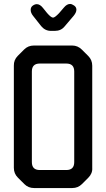

<svg xmlns="http://www.w3.org/2000/svg" viewBox="-20 -941 536 970"><path d="M70 -44 103 -11Q123 9 152 9H345Q374 9 394 -11L426 -43Q448 -65 446 -93V-609Q446 -638 426 -658L394 -690Q373 -711 345 -711H151Q122 -711 102 -691L70 -659Q49 -638 50 -609V-93Q50 -64 70 -44ZM141 -122V-580Q141 -620 181 -620H315Q355 -620 355 -580V-122Q355 -82 315 -82H181Q141 -82 141 -122ZM188 -809Q208 -785 237 -785H257Q288 -785 306 -807L352 -861Q366 -878 366 -892Q366 -905 354.5 -913Q343 -921 334 -921Q318 -921 303 -903L278 -874Q257 -852 248 -852Q238 -852 218 -875L197 -901Q182 -920 166 -920Q156 -920 145.5 -912.5Q135 -905 135 -891Q135 -876 147 -861Z"/></svg>

Font: WDXL Lubrifont JP N
Style: Regular
Weight: 400
Designer: [WDXL Lubrifont] Copyright 2020-2022 (c) NightFurySL2001, Skr-ZERO; [ZCOOL QingKe HuangYou] Copyright 2018-2022 (c) The 
Version: Version 2.001;hotconv 1.1.1;makeotfexe 2.6.0